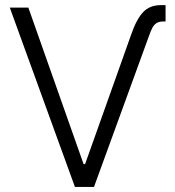

<svg xmlns="http://www.w3.org/2000/svg" viewBox="-20 -737 691 757"><path d="M614.3 -716.8H632.8V-652.3H623Q606.9 -652.3 596.9 -645.8Q586.9 -639.2 580.3 -626.5Q573.7 -613.8 565.4 -589.8L350.6 0H275.4L18.6 -707H91.8L309.6 -89.8H315.4L496.1 -597.7Q517.1 -659.7 543.5 -688.2Q569.8 -716.8 614.3 -716.8Z"/></svg>

Font: Pretendard Light
Style: Regular
Weight: 300
Designer: Base glyphs from Inter by Rasmus Andersson; Hangeul glyphs from Noto Sans CJK(Source Han Sans) by Jang Soo-young and Kan
Foundry: Kil Hyung-jin
Version: Version 1.309